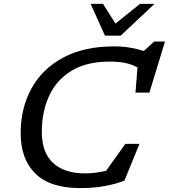

<svg xmlns="http://www.w3.org/2000/svg" viewBox="-20 -955 866 985"><path d="M618.5 -28.5Q575 -11 517.2 -0.5Q459.5 10 392.5 10Q236.5 10 161.2 -64.8Q86 -139.5 86 -271.5Q86 -400 141.2 -500.8Q196.5 -601.5 303.5 -659.2Q410.5 -717 564.5 -717Q609 -717 647.2 -710.5Q685.5 -704 718 -693.5L771 -742H826.5L746.5 -480H675L685.5 -609Q653 -626.5 618.8 -632.8Q584.5 -639 543.5 -639Q422.5 -639 345.2 -591Q268 -543 231.2 -461.2Q194.5 -379.5 194.5 -279Q194.5 -172 252.5 -118.8Q310.5 -65.5 416 -65.5Q442.5 -65.5 469.8 -69Q497 -72.5 524.5 -79L623 -217H695.5ZM772.5 -935 599 -772H518.5L445 -935H508.5L572.5 -834L698 -935Z"/></svg>

Font: Newsreader 6pt
Style: Italic
Weight: 400
Italic angle: -17°
Designer: Hugues Gentile
Foundry: Production Type
Version: Version 1.003; ttfautohint (v1.8.3)